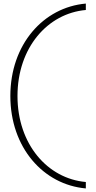

<svg xmlns="http://www.w3.org/2000/svg" viewBox="-20 -838 539 1076"><path d="M461 -782V-818C223 -797 38 -589 38 -300C38 -11 223 197 461 218V182C247 163 78 -29 78 -300C78 -571 247 -763 461 -782Z"/></svg>

Font: Absans
Style: Regular
Weight: 400
Designer: Valerio Monopoli
Version: Version 1.200;Glyphs 3.2 (3217)